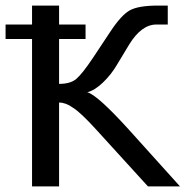

<svg xmlns="http://www.w3.org/2000/svg" viewBox="-30 -669 666 689"><path d="M182 -649V-581H277V-529H182V-368Q223 -368 244 -386Q266 -405 304 -462L365 -554Q405 -615 436 -632Q467 -649 537 -649H572V-581H531Q478 -581 434 -510L390 -437Q369 -401 339 -372.5Q309 -344 283 -338Q319 -329 434 -202L616 0H501L317 -202Q259 -266 231 -283Q206 -301 182 -301V0H85V-529H-10V-581H85V-649Z"/></svg>

Font: Play
Style: Regular
Weight: 400
Designer: Jonas Hecksher (Cyrillic expansion: Cyreal)
Foundry: Jonas Hecksher, Playtype, e-types AS
Version: Version 2.101; ttfautohint (v1.5.65-e2d9)